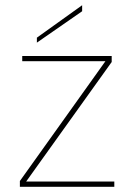

<svg xmlns="http://www.w3.org/2000/svg" viewBox="-20 -714 514 734"><path d="M294 -694V-671L121 -551V-570ZM407 -477 80 -20H417V0H56V-22L383 -480H65V-500H407Z"/></svg>

Font: Albert Sans Thin
Style: Regular
Weight: 250
Designer: Andreas Rasmussen
Foundry: a.Foundry
Version: Version 1.025